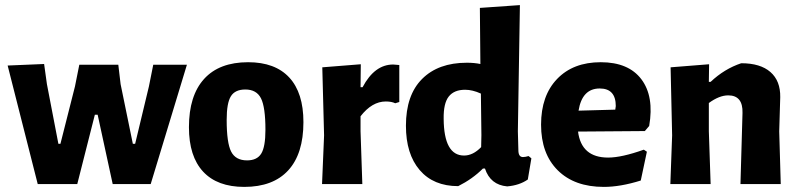

<svg xmlns="http://www.w3.org/2000/svg" viewBox="-20 -722 3131 753"><path d="M153 -471 164 -392 209 -158H217L274 -383L291 -468H444L453 -392L501 -158H510L564 -383L581 -468H713L571 0H422L363 -272H352L283 0H128L10 -465Z M953 -478Q1059 -478 1114.5 -418Q1170 -358 1170 -243Q1170 -119 1110.5 -54Q1051 11 938 11Q832 11 776.5 -49Q721 -109 721 -223Q721 -347 780.5 -412.5Q840 -478 953 -478ZM942 -371Q902 -371 885.5 -344.5Q869 -318 869 -252Q869 -162 886.5 -127.5Q904 -93 949 -93Q988 -93 1004.5 -119.5Q1021 -146 1021 -213Q1021 -302 1003.5 -336.5Q986 -371 942 -371Z M1395 -470 1394 -380H1402Q1449 -469 1522 -469Q1528 -469 1546 -467V-322L1530 -317Q1516 -324 1493 -324Q1439 -324 1394 -266V-207L1401 0H1243L1251 -191L1244 -458Z M2019 -702 2011 -207 2013 -133Q2013 -106 2031 -106Q2040 -106 2053 -110L2064 -101L2050 -18Q2017 5 1969 9Q1903 3 1882 -61H1874Q1833 -20 1777 8Q1680 8 1626 -55Q1572 -118 1572 -229Q1572 -349 1635.5 -412.5Q1699 -476 1811 -476Q1840 -476 1864 -471L1862 -691ZM1804 -370Q1761 -370 1740 -343.5Q1719 -317 1720 -256Q1721 -112 1800 -112Q1835 -112 1867 -145L1868 -192L1866 -355Q1833 -370 1804 -370Z M2348 11Q2233 11 2167.5 -54Q2102 -119 2102 -233Q2102 -347 2165 -412.5Q2228 -478 2336 -478Q2445 -478 2495.5 -411Q2546 -344 2526 -228L2509 -208L2247 -206Q2260 -104 2365 -104Q2418 -104 2505 -135L2517 -127L2493 -14Q2413 11 2348 11ZM2332 -375Q2263 -375 2249 -288L2393 -292L2395 -306Q2395 -375 2332 -375Z M2761 -470 2760 -401H2767Q2821 -452 2887 -474Q2962 -474 3001.5 -439.5Q3041 -405 3040 -341L3036 -207L3042 0H2884L2892 -279Q2894 -348 2836 -348Q2801 -348 2760 -318V-207L2767 0H2609L2616 -191L2610 -458Z"/></svg>

Font: Alegreya Sans ExtraBold
Style: Regular
Weight: 800
Designer: Juan Pablo del Peral
Foundry: Huerta Tipografica
Version: Version 2.007